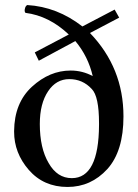

<svg xmlns="http://www.w3.org/2000/svg" viewBox="-20 -730 548 762"><path d="M453 -660 337 -599Q470 -461 470 -268Q470 -130 406 -59Q341 12 248 12Q153 12 94 -56Q36 -123 36 -207Q36 -209 36 -210Q37 -322 107 -386Q177 -450 260 -450H261Q307 -450 348 -428Q330 -506 279 -567L134 -489L118 -522L253 -593Q175 -667 81 -679Q76 -685 79 -696Q81 -706 88 -710Q207 -703 307 -625L435 -692ZM255 -416Q203 -416 171 -368Q138 -319 138 -238Q138 -142 173 -83Q207 -23 265 -23Q372 -23 373 -234Q373 -238 373 -241Q373 -348 344 -377Q308 -416 255 -416Z"/></svg>

Font: Shafarik
Style: Regular
Weight: 400
Version: Version 1.001; ttfautohint (v1.8.4.7-5d5b)